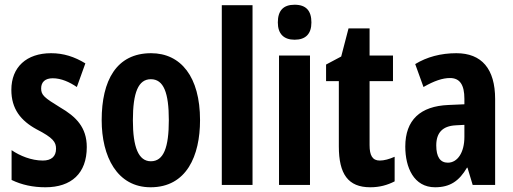

<svg xmlns="http://www.w3.org/2000/svg" viewBox="-20 -782 2169 812"><path d="M347 -160C347 -244 301 -289 234 -328C167 -369 154 -380 154 -408C154 -435 171 -451 203 -451C239 -451 274 -435 305 -414L341 -514C295 -542 249 -557 196 -557C92 -557 28 -498 28 -402C28 -322 67 -272 135 -235C205 -199 217 -181 217 -153C217 -120 197 -103 161 -103C113 -103 64 -123 29 -147V-21C72 0 120 10 172 10C282 10 347 -49 347 -160Z M826 -274C826 -457 745 -557 619 -557C472 -557 410 -441 410 -274C410 -120 475 10 617 10C769 10 826 -123 826 -274ZM542 -273C542 -391 565 -447 618 -447C672 -447 694 -390 694 -274C694 -158 672 -100 618 -100C566 -100 542 -159 542 -273Z M1048 0V-760H918V0Z M1226 -762C1178 -762 1155 -737 1155 -687C1155 -639 1180 -614 1226 -614C1273 -614 1297 -639 1297 -687C1297 -736 1275 -762 1226 -762ZM1291 -547H1160V0H1291Z M1586 -103C1555 -103 1543 -125 1543 -168V-439H1642V-547H1543V-662H1454L1423 -543L1359 -509V-439H1413V-163C1413 -46 1452 10 1546 10C1585 10 1618 1 1649 -15V-119C1626 -109 1605 -103 1586 -103Z M1910 -557C1844 -557 1785 -541 1736 -511L1771 -414C1816 -440 1852 -452 1883 -452C1925 -452 1944 -423 1944 -364V-341L1876 -338C1758 -333 1694 -275 1694 -162C1694 -74 1730 10 1820 10C1884 10 1922 -17 1955 -73H1957L1979 0H2074V-363C2074 -491 2017 -557 1910 -557ZM1907 -252 1944 -254V-203C1944 -137 1915 -94 1874 -94C1842 -94 1825 -118 1825 -167C1825 -221 1852 -249 1907 -252Z"/></svg>

Font: Noto Sans Georgian ExtraCondensed Bold
Style: Regular
Weight: 700
Width: 2
Designer: Monotype Design Team, Akaki Razmadze
Foundry: Google LLC
Version: Version 2.005